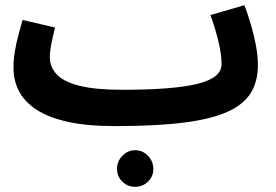

<svg xmlns="http://www.w3.org/2000/svg" viewBox="-20 -465 1064 740"><path d="M425 21 451 -119Q548 -119 620 -124.5Q692 -130 739.5 -141.5Q787 -153 810.5 -172Q834 -191 834 -218Q834 -254 822 -304.5Q810 -355 791 -407L922 -445Q935 -411 947 -370.5Q959 -330 966.5 -289.5Q974 -249 974 -214Q974 -152 947 -107.5Q920 -63 857.5 -34.5Q795 -6 689 7.5Q583 21 425 21ZM424 21Q316 21 241.5 4.5Q167 -12 120.5 -42.5Q74 -73 53 -114Q32 -155 32 -204Q32 -236 37.5 -268.5Q43 -301 51.5 -332Q60 -363 67 -388L192 -359Q188 -341 183 -320Q178 -299 175 -279.5Q172 -260 172 -244Q172 -207 198.5 -178.5Q225 -150 286 -134.5Q347 -119 450 -119L470 -11ZM501 255Q472 255 451.5 235Q431 215 431 186Q431 157 451.5 135.5Q472 114 501 114Q530 114 550.5 135.5Q571 157 571 186Q571 215 550.5 235Q530 255 501 255Z"/></svg>

Font: Noto Sans
Style: Bold
Weight: 700
Designer: Monotype Design Team
Foundry: Monotype Imaging Inc.
Version: Version 2.000;GOOG;noto-source:20170915:90ef993387c0; ttfaut